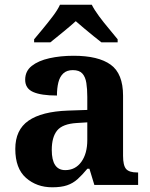

<svg xmlns="http://www.w3.org/2000/svg" viewBox="-20 -786 639 816"><path d="M202 10Q136 10 90.5 -30Q45 -70 45 -153Q45 -234 101 -273Q157 -312 269 -316L351 -318.8V-374Q351 -407.6 347 -433.3Q343 -459 330 -473.5Q317 -488 289.5 -488Q264 -488 249 -474Q234 -460 228 -435.5Q222 -411 222 -380Q155 -380 121 -395Q87 -410 87 -447Q87 -483.8 115 -505.9Q143 -528 189.9 -538.5Q236.8 -549 292.8 -549Q398 -549 450.5 -511Q503 -473 503 -379.3V-124Q503 -82.6 516 -67.8Q529 -53 563 -53H567V0H381L360 -69H351.4Q329 -42 309.5 -24.5Q290 -7 265 1.5Q240 10 202 10ZM257.2 -63Q300.2 -63 325.6 -98Q351 -133 351 -191V-266L305.8 -263.2Q245.9 -259.5 222.9 -231.4Q200 -203.3 200 -148.8Q200 -63 257.2 -63ZM125 -619Q141 -638 162.5 -664Q184 -690 204.5 -717Q225 -744 235 -766H370Q381 -744 401 -717Q421 -690 443 -664Q465 -638 480 -619V-606H411Q397 -617 377 -633Q357 -649 337 -666Q317 -683 302 -696Q280 -676 247.5 -649.5Q215 -623 194 -606H125Z"/></svg>

Font: Noto Serif NP Hmong
Style: Regular
Weight: 400
Designer: Dalton Maag Ltd
Foundry: Dalton Maag Ltd
Version: Version 1.001